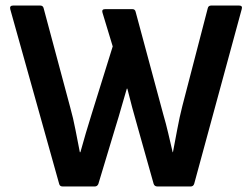

<svg xmlns="http://www.w3.org/2000/svg" viewBox="-20 -675 912 695"><path d="M207 0Q196 0 194 -10L17 -642Q14 -655 28 -655H125Q136 -655 138 -645L234 -287Q245 -248 253.5 -203.5Q262 -159 269 -124H271Q290 -193 312 -263L388 -507L351 -629Q347 -642 361 -642H459Q469 -642 471 -632L571 -261Q581 -227 589 -192.5Q597 -158 605 -124H606Q613 -160 621.5 -206Q630 -252 640 -291L732 -645Q734 -655 745 -655H845Q859 -655 855 -642L683 -10Q680 0 670 0H550Q539 0 536 -10L478 -216Q468 -251 458.5 -286Q449 -321 441 -354H439Q429 -321 419.5 -287Q410 -253 399 -218L336 -9Q332 0 323 0Z"/></svg>

Font: Sofia Sans
Style: Bold
Weight: 700
Designer: Botio Nikoltchev, Ani Petrova
Foundry: lettersoup
Version: Version 4.100; ttfautohint (v1.8.4.7-5d5b)